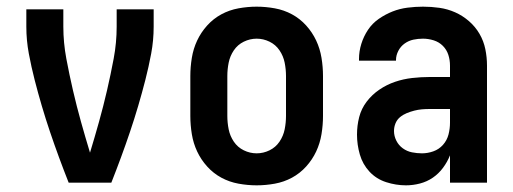

<svg xmlns="http://www.w3.org/2000/svg" viewBox="-20 -548 1540 576"><path d="M314 0H186Q171 -38 157 -76Q143 -114 130 -152.5Q117 -191 105.5 -230Q94 -269 84 -308Q74 -347 66.5 -387Q59 -427 59 -468V-520H170V-468Q170 -420 179 -372Q188 -324 199 -276.5Q210 -229 223 -182.5Q236 -136 250 -90Q264 -136 277 -182.5Q290 -229 301 -276.5Q312 -324 321 -372Q330 -420 330 -468V-520H441V-468Q441 -427 433.5 -387Q426 -347 416 -308Q406 -269 394.5 -230Q383 -191 370 -152.5Q357 -114 343 -76Q329 -38 314 0Z M750 8Q723 8 695.5 3Q668 -2 644 -15Q620 -28 601.5 -48.5Q583 -69 571.5 -93.5Q560 -118 555.5 -145.5Q551 -173 551 -200V-320Q551 -347 555.5 -374.5Q560 -402 571.5 -426.5Q583 -451 601.5 -471.5Q620 -492 644 -505Q668 -518 695.5 -523Q723 -528 750 -528Q777 -528 804.5 -523Q832 -518 856 -505Q880 -492 898.5 -471.5Q917 -451 928.5 -426.5Q940 -402 944.5 -374.5Q949 -347 949 -320V-200Q949 -173 944.5 -145.5Q940 -118 928.5 -93.5Q917 -69 898.5 -48.5Q880 -28 856 -15Q832 -2 804.5 3Q777 8 750 8ZM750 -88Q770 -88 788.5 -97Q807 -106 818.5 -123Q830 -140 834 -160Q838 -180 838 -200V-320Q838 -340 834 -360Q830 -380 818.5 -397Q807 -414 788.5 -423Q770 -432 750 -432Q730 -432 711.5 -423Q693 -414 681.5 -397Q670 -380 666 -360Q662 -340 662 -320V-200Q662 -180 666 -160Q670 -140 681.5 -123Q693 -106 711.5 -97Q730 -88 750 -88Z M1198 8Q1168 8 1138.5 -1.5Q1109 -11 1088.5 -33Q1068 -55 1059.5 -84.5Q1051 -114 1051 -144Q1051 -171 1057.5 -196.5Q1064 -222 1080 -243Q1096 -264 1118 -279Q1140 -294 1165 -302.5Q1190 -311 1216.5 -314Q1243 -317 1269 -317H1330V-351Q1330 -368 1325 -383.5Q1320 -399 1308.5 -410.5Q1297 -422 1281 -427Q1265 -432 1249 -432Q1234 -432 1220 -429Q1206 -426 1194 -417.5Q1182 -409 1175 -395.5Q1168 -382 1168 -368V-366H1057V-371Q1057 -394 1064 -416.5Q1071 -439 1084 -458.5Q1097 -478 1116.5 -491.5Q1136 -505 1157.5 -513.5Q1179 -522 1202.5 -525Q1226 -528 1249 -528Q1274 -528 1298.5 -524.5Q1323 -521 1345.5 -511Q1368 -501 1387 -484.5Q1406 -468 1418.5 -446.5Q1431 -425 1436 -400.5Q1441 -376 1441 -351V0H1330V-82Q1322 -62 1309 -44.5Q1296 -27 1278.5 -15Q1261 -3 1240 2.5Q1219 8 1198 8ZM1246 -88Q1263 -88 1280 -94Q1297 -100 1309 -113.5Q1321 -127 1325.5 -144.5Q1330 -162 1330 -180V-221H1269Q1257 -221 1245.5 -220Q1234 -219 1222.5 -216Q1211 -213 1200 -208.5Q1189 -204 1180 -196.5Q1171 -189 1166.5 -178Q1162 -167 1162 -155Q1162 -140 1169 -126Q1176 -112 1188.5 -103Q1201 -94 1216 -91Q1231 -88 1246 -88Z"/></svg>

Font: Iosevka Term Curly
Style: Bold
Weight: 700
Designer: Belleve Invis
Foundry: Belleve Invis
Version: Version 32.3.0